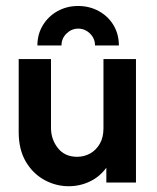

<svg xmlns="http://www.w3.org/2000/svg" viewBox="-20 -616 530 648"><path d="M211.8 12.5Q168.1 12.5 129.2 -9Q90.3 -30.6 66.7 -71.2Q43.1 -111.8 43.1 -170.1V-416.7H152.1V-184.7Q152.1 -145.8 175.3 -116.3Q198.6 -86.8 240.3 -86.8Q263.9 -86.8 284 -97.9Q304.2 -109 316.7 -130.6Q329.2 -152.1 329.2 -182.6V-416.7H438.9V0H338.9V-50Q316.7 -19.4 283.3 -3.5Q250 12.5 211.8 12.5ZM106.2 -462.5Q106.2 -500.7 124.7 -530.9Q143.1 -561.1 174.3 -578.5Q205.6 -595.8 243.8 -595.8Q281.9 -595.8 313.5 -578.5Q345.1 -561.1 363.2 -530.9Q381.2 -500.7 381.2 -462.5H300.7Q300.7 -486.1 283.7 -502.8Q266.7 -519.4 243.8 -519.4Q221.5 -519.4 204.5 -502.8Q187.5 -486.1 187.5 -462.5Z"/></svg>

Font: Afacad Flux SemiBold
Style: Regular
Weight: 600
Designer: Kristian Moeller
Foundry: Dicotype
Version: Version 1.100